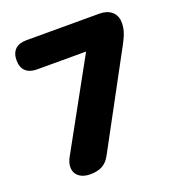

<svg xmlns="http://www.w3.org/2000/svg" viewBox="-130 -812 859 927"><g transform="rotate(-20 300.0 -348.0)"><path d="M177 9C228 9 259 -8 281 -49L537 -523C555 -558 570 -585 570 -628C570 -677 534 -705 484 -705H108C58 -705 30 -679 30 -630C30 -581 58 -555 108 -555H360L112 -105C77 -42 108 9 177 9Z"/></g></svg>

Font: Nunito Black
Style: Regular
Weight: 900
Designer: Vernon Adams
Foundry: Vernon Adams
Version: Version 3.602